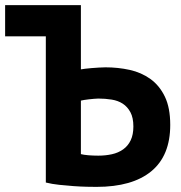

<svg xmlns="http://www.w3.org/2000/svg" viewBox="-24 -720 708 750"><path d="M155 -578H-4V-700H292V-449Q297 -450 308.5 -451.5Q320 -453 333.5 -454Q347 -455 361.5 -456Q376 -457 388 -457Q437 -457 482.5 -447Q528 -437 563.5 -411.5Q599 -386 620 -342.5Q641 -299 641 -232Q641 -112 567 -51Q493 10 353 10Q339 10 315 9.5Q291 9 263.5 7Q236 5 207.5 2Q179 -1 155 -7ZM360 -112Q388 -112 413 -117.5Q438 -123 457 -136.5Q476 -150 486.5 -172Q497 -194 497 -226Q497 -260 485.5 -281.5Q474 -303 455.5 -315Q437 -327 412 -331Q387 -335 360 -335Q353 -335 343 -334Q333 -333 323 -332Q313 -331 304.5 -329.5Q296 -328 292 -327V-118Q303 -115 321.5 -113.5Q340 -112 360 -112Z"/></svg>

Font: PT Sans
Style: Bold
Weight: 700
Version: Version 2.003W OFL; ttfautohint (v1.6)